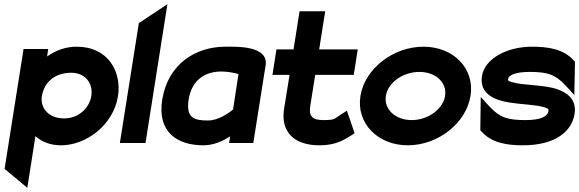

<svg xmlns="http://www.w3.org/2000/svg" viewBox="-20 -686 2778 921"><path d="M2 124 111 215 150 -33C179 -7 219 11 273 11C392 11 524 -85 546 -225C564 -341 500 -462 348 -462C293 -462 245 -443 206 -415L211 -451H93ZM181 -225C192 -292 243 -337 322 -337C388 -337 428 -287 418 -225C409 -169 358 -118 288 -118C211 -118 172 -170 181 -225Z M555 0H678L783 -666L646 -575Z M758 -207C734 -53 829 11 956 11C1006 11 1050 -10 1084 -32L1079 0H1195L1254 -372C1270 -470 1106 -462 1061 -462C920 -462 786 -381 758 -207ZM885 -209C901 -309 971 -343 1042 -343C1073 -343 1105 -336 1124 -331L1098 -161C1081 -146 1028 -108 978 -108C912 -108 871 -119 885 -209Z M1287 -327H1369L1342 -160C1327 -54 1390 11 1512 11C1586 11 1624 -11 1661 -34L1681 -47L1644 -155L1617 -138C1582 -115 1587 -110 1531 -110C1477 -110 1461 -129 1468 -176L1492 -327H1677L1696 -449H1511L1540 -632H1417L1388 -449H1306Z M1709 -226C1688 -95 1792 11 1936 11C2081 11 2216 -95 2237 -226C2258 -357 2156 -462 2011 -462C1867 -462 1730 -357 1709 -226ZM1831 -226C1841 -290 1913 -341 1992 -341C2070 -341 2125 -290 2115 -226C2105 -162 2033 -110 1955 -110C1876 -110 1821 -162 1831 -226Z M2292 -322C2278 -234 2355 -205 2425 -194C2481 -185 2549 -184 2589 -172C2609 -166 2612 -163 2611 -154C2607 -127 2574 -110 2501 -110C2415 -110 2378 -122 2330 -173L2286 -221L2284 -61L2290 -55C2338 0 2413 11 2488 11C2646 11 2723 -57 2736 -139C2747 -206 2704 -240 2656 -257C2590 -281 2491 -275 2436 -292C2416 -298 2416 -300 2417 -307C2420 -325 2452 -341 2520 -341C2606 -341 2643 -329 2691 -278L2735 -230L2738 -390L2732 -396C2684 -451 2608 -462 2533 -462C2407 -462 2305 -402 2292 -322Z"/></svg>

Font: Charger Sport
Style: UltObl
Weight: 1000
Designer: Jasper
Foundry: Cannot Into Space Fonts
Version: Version 1.1